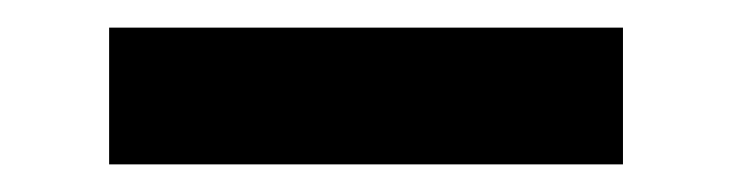

<svg xmlns="http://www.w3.org/2000/svg" viewBox="-20 -20 530 139"><path d="M431 99H59V0H431Z"/></svg>

Font: Raleway
Style: Regular
Weight: 600
Designer: Matt McInerney, Pablo Impallari, Rodrigo Fuenzalida
Foundry: Matt McInerney, Pablo Impallari, Rodrigo Fuenzalida
Version: Version 1.000;PS 001.001;hotconv 1.0.56; ttfautohint (v1.5)